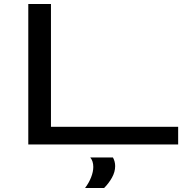

<svg xmlns="http://www.w3.org/2000/svg" viewBox="-20 -720 939 957"><path d="M121 0V-700H234V-88H868V0ZM404 217Q423 192 434 164Q445 136 445 112Q445 83 430 65H543Q554 85 554 108Q554 137 538 165.5Q522 194 499 217Z"/></svg>

Font: Georama ExtraExtended
Style: Regular
Weight: 400
Width: 8
Designer: Jean-Baptiste Levee
Foundry: Production Type
Version: Version 1.000